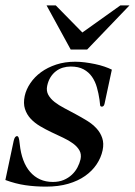

<svg xmlns="http://www.w3.org/2000/svg" viewBox="-48 -694 507 722"><path d="M44.9 -333Q50.3 -357.9 66.2 -381.3Q82 -404.8 106.4 -422.6Q130.9 -440.4 163.3 -451.2Q195.8 -461.9 234.9 -461.9Q252 -461.9 271.2 -459.5Q290.5 -457 309.3 -453.1Q328.1 -449.2 344.5 -443.6Q360.8 -438 372.6 -432.1L345.2 -304.2Q342.8 -293 335 -293Q328.6 -293 328.4 -299.6Q328.1 -306.2 326.2 -318.8Q322.8 -342.8 316.4 -365.2Q310.1 -387.7 297.9 -405.3Q285.6 -422.9 266.4 -433.3Q247.1 -443.8 217.8 -443.8Q202.6 -443.8 188.2 -439.5Q173.8 -435.1 162.1 -426Q150.4 -417 141.8 -403.3Q133.3 -389.6 129.4 -371.1Q125.5 -352.5 133.5 -337.6Q141.6 -322.8 157.2 -310.5Q172.9 -298.3 193.8 -287.4Q214.8 -276.4 236.6 -264.6Q258.3 -252.9 279.1 -240.2Q299.8 -227.5 314.7 -211.4Q329.6 -195.3 336.4 -175Q343.3 -154.8 337.9 -128.9Q332 -101.1 315.4 -76.2Q298.8 -51.3 272.2 -32.5Q245.6 -13.7 208.7 -2.9Q171.9 7.8 125 7.8Q83.5 7.8 47.1 2.4Q10.7 -2.9 -27.8 -17.1L3.4 -164.1Q7.3 -182.1 16.1 -182.1Q20 -182.1 22.2 -176.3Q24.4 -170.4 26.4 -150.9Q29.8 -118.2 39.6 -92Q49.3 -65.9 65.2 -47.6Q81.1 -29.3 102.5 -19.5Q124 -9.8 150.9 -9.8Q173.8 -9.8 191.7 -17.3Q209.5 -24.9 222.4 -37.1Q235.4 -49.3 243.4 -64.7Q251.5 -80.1 254.9 -95.2Q258.8 -114.3 250.7 -128.4Q242.7 -142.6 226.8 -154.3Q210.9 -166 189.7 -176Q168.5 -186 146.2 -196.5Q124 -207 103.3 -219.2Q82.5 -231.4 67.6 -247.3Q52.7 -263.2 45.9 -284.2Q39.1 -305.2 44.9 -333ZM404.8 -673.8H439L279.8 -507.8H217.8L127 -673.8H161.6L261.7 -571.8Z"/></svg>

Font: XB Zar
Style: Italic
Weight: 400
Italic angle: -12°
Designer: Behnam
Foundry: Irmug
Version: Version 8.005 2009